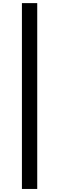

<svg xmlns="http://www.w3.org/2000/svg" viewBox="-20 -982 381 1236"><path d="M219.7 -961.9V234.4H121.1V-961.9Z"/></svg>

Font: V-Inter
Style: Medium-500
Weight: 500
Designer: Rasmus Andersson
Foundry: rsms
Version: Version 4.000;git-4146feb